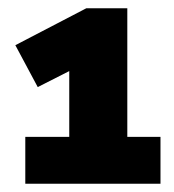

<svg xmlns="http://www.w3.org/2000/svg" viewBox="-20 -725 420 463"><path d="M41 -282V-395H147V-582H203L71 -515L17 -616L188 -705H287V-395H367V-282Z"/></svg>

Font: Nunito Sans 12pt Black
Style: Regular
Weight: 900
Designer: Vernon Adams
Foundry: Vernon Adams
Version: Version 3.101;gftools[0.9.27]